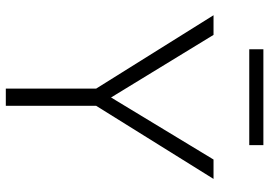

<svg xmlns="http://www.w3.org/2000/svg" viewBox="-156 -792 948 677"><g transform="rotate(90 318.5 -453.0)"><path d="M153.3 -857.4V-907.2H491.2V-857.4ZM323.2 -370.1 542 -731.4H610.4L352.5 -317.4V1H292V-317.4L33.2 -731.4H102.5Z"/></g></svg>

Font: Gen Shin Gothic Light
Style: Regular
Weight: 200
Designer: [Source Han Sans]
Ryoko NISHIZUKA  (kana & ideographs); Paul D. Hunt (Latin, Greek & Cyrillic); Wenlong ZHANG  (bopomofo
Version: Version 1.002.20150607